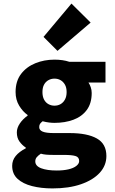

<svg xmlns="http://www.w3.org/2000/svg" viewBox="-20 -843 640 1072"><path d="M273 209Q210 209 159 196Q108 183 78 155.5Q48 128 48 83Q48 52 67.5 28Q87 4 124 -15V-19Q104 -32 89 -52.5Q74 -73 74 -104Q74 -129 91 -154Q108 -179 134 -197V-201Q107 -220 87 -253Q67 -286 67 -329Q67 -390 97.5 -430Q128 -470 177.5 -490Q227 -510 284 -510Q331 -510 367 -498H569V-382H474Q481 -372 486.5 -356.5Q492 -341 492 -324Q492 -266 464.5 -229Q437 -192 390 -174.5Q343 -157 284 -157Q270 -157 253.5 -159Q237 -161 218 -166Q208 -158 203.5 -151.5Q199 -145 199 -133Q199 -116 218.5 -108Q238 -100 281 -100H369Q467 -100 520.5 -70Q574 -40 574 28Q574 81 537 121.5Q500 162 432.5 185.5Q365 209 273 209ZM284 -253Q303 -253 318 -261.5Q333 -270 342.5 -287Q352 -304 352 -329Q352 -354 342.5 -370.5Q333 -387 318 -395.5Q303 -404 284 -404Q266 -404 250.5 -395.5Q235 -387 226 -370.5Q217 -354 217 -329Q217 -304 226 -287Q235 -270 250.5 -261.5Q266 -253 284 -253ZM297 109Q334 109 362 102.5Q390 96 406 83.5Q422 71 422 56Q422 34 401 28Q380 22 340 22H283Q255 22 238 20.5Q221 19 208 15Q192 26 184.5 35.5Q177 45 177 58Q177 84 210 96.5Q243 109 297 109ZM301 -559 223 -637 379 -823 486 -717Z"/></svg>

Font: Source Code Pro ExtraLight ExtraBold
Style: Regular
Weight: 800
Monospace: yes
Version: Version 1.018;hotconv 1.0.116;makeotfexe 2.5.65601